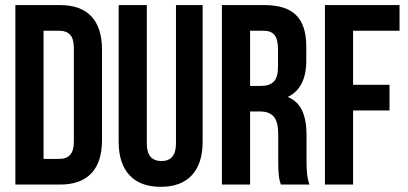

<svg xmlns="http://www.w3.org/2000/svg" viewBox="-20 -720 1591 749"><path d="M40 0V-700.2H213.9Q295.4 -700.2 336.7 -655.8Q377.9 -611.3 377.9 -526.9V-172.9Q377.9 -88.4 336.7 -44.2Q295.4 0 213.9 0ZM211.9 -600.1H149.9V-100.1H211.9Q239.3 -100.1 253.7 -116Q268.1 -131.8 268.1 -168V-532.2Q268.1 -568.4 253.7 -584.2Q239.3 -600.1 211.9 -600.1Z M442.9 -700.2H552.7V-160.2Q552.7 -91.8 609.9 -91.8Q666.5 -91.8 666.5 -160.2V-700.2H770.5V-167Q770.5 -82.5 728.8 -36.9Q687 8.8 606.9 8.8Q526.9 8.8 484.9 -36.9Q442.9 -82.5 442.9 -167Z M1187.5 0H1075.7Q1071.8 -12.2 1070.3 -18.3Q1068.8 -24.4 1067.1 -41.7Q1065.4 -59.1 1065.4 -85.9V-195.8Q1065.4 -244.1 1048.3 -264.6Q1031.2 -285.2 993.7 -285.2H955.6V0H845.7V-700.2H1011.7Q1096.2 -700.2 1135.5 -660.6Q1174.8 -621.1 1174.8 -539.1V-483.9Q1174.8 -376 1102.5 -341.8Q1142.1 -325.2 1158.9 -288.1Q1175.8 -251 1175.8 -192.9V-85Q1175.8 -26.9 1187.5 0ZM1008.8 -600.1H955.6V-384.8H998.5Q1031.2 -384.8 1047.9 -401.6Q1064.5 -418.5 1064.5 -459V-527.8Q1064.5 -565.4 1051.3 -582.8Q1038.1 -600.1 1008.8 -600.1Z M1357.4 -600.1V-389.2H1499.5V-289.1H1357.4V0H1247.6V-700.2H1538.6V-600.1Z"/></svg>

Font: VL Bebas Neue Bold
Style: Regular
Weight: 700
Designer: Ryoichi Tsunekawa
Foundry: Ryoichi Tsunekawa
Version: Version 1.300